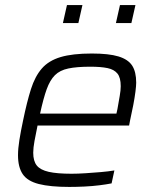

<svg xmlns="http://www.w3.org/2000/svg" viewBox="-20 -729 607 757"><path d="M253 8Q178 8 133 -3.5Q88 -15 69.5 -42.5Q51 -70 51 -117Q51 -143 56.5 -177.5Q62 -212 71 -254Q86 -327 102 -377.5Q118 -428 145 -459Q172 -490 219 -504Q266 -518 342 -518Q409 -518 447 -506.5Q485 -495 501 -470.5Q517 -446 517 -403Q517 -391 514 -367.5Q511 -344 505.5 -315Q500 -286 493 -255L489 -234H128Q121 -200 116 -173Q111 -146 111 -127Q111 -94 125 -76.5Q139 -59 172 -51.5Q205 -44 262 -44Q287 -44 317.5 -46Q348 -48 377.5 -50.5Q407 -53 431 -57L420 -6Q400 -2 372 1.5Q344 5 313 6.5Q282 8 253 8ZM138 -281H439L443 -299Q448 -328 452 -350.5Q456 -373 456 -389Q456 -423 443 -439Q430 -455 404 -460.5Q378 -466 336 -466Q283 -466 249.5 -459Q216 -452 196.5 -432.5Q177 -413 164 -377Q151 -341 138 -281ZM437 -638 453 -709H514L498 -638ZM228 -638 244 -709H305L289 -638Z"/></svg>

Font: Saira Thin Light
Style: Italic
Weight: 300
Italic angle: -12°
Version: Version 1.101